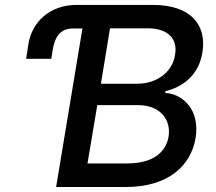

<svg xmlns="http://www.w3.org/2000/svg" viewBox="-20 -747 864 767"><path d="M271 -633.2H309.3L204.2 0H483C652 0 742.5 -84.5 761.4 -195.7C779.5 -308.2 710.9 -371.8 639.9 -375.7L641.3 -382.8C709.9 -399.9 773.1 -445.3 788.4 -536.2C806.8 -643.8 746.1 -727.3 591.3 -727.3H285.2C180 -727.3 106.5 -659.8 93 -568.2L84.5 -512.1H185L190 -544.4C197.1 -589.1 213.8 -633.2 271 -633.2ZM329.5 -94.1 368.6 -327.1H530.9C619.3 -327.1 664.1 -270.2 653.4 -201C642.8 -139.9 593 -94.1 487.9 -94.1ZM383.2 -412.6 419.4 -633.9H569.2C656.2 -633.9 690 -588.1 679.3 -527.7C669 -457.7 603.7 -412.6 529.8 -412.6Z"/></svg>

Font: Margiela Sans Medium
Style: Italic
Weight: 500
Italic angle: -9.39999°
Designer: Stefan Endress, Andreas Faust
Version: Version 1.100;FEAKit 1.0